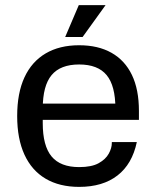

<svg xmlns="http://www.w3.org/2000/svg" viewBox="-20 -721 609 751"><path d="M289.6 10Q212.8 10 158.5 -22Q104.2 -54 75.7 -116Q47.2 -178 47.2 -267Q47.2 -357 75.7 -418.5Q104.2 -480 158.5 -512Q212.8 -544 289.6 -544Q363.8 -544 416.1 -514.5Q468.4 -485 495.9 -428Q523.4 -371 523.4 -287V-252.2H110.6V-315.8H486.2L431.4 -273.2V-296.4Q431.4 -385.6 397.1 -427.2Q362.8 -468.8 289.6 -468.8Q216.4 -468.8 181.8 -427.2Q147.2 -385.6 147.2 -296.4V-239.4Q147.2 -150.6 181.8 -109Q216.4 -67.4 289.6 -67.4Q338.4 -67.4 365.9 -82.7Q393.4 -98 405.4 -120Q417.4 -142 417.4 -161.4V-165.4H515.2Q497.2 -79.4 439.6 -34.7Q382 10 289.6 10ZM235 -576.4 288.2 -701H393L303.2 -576.4Z"/></svg>

Font: Mozilla Headline ExtraLight
Style: Regular
Weight: 200
Designer: Studio DRAMA
Foundry: Studio DRAMA
Version: Version 1.000